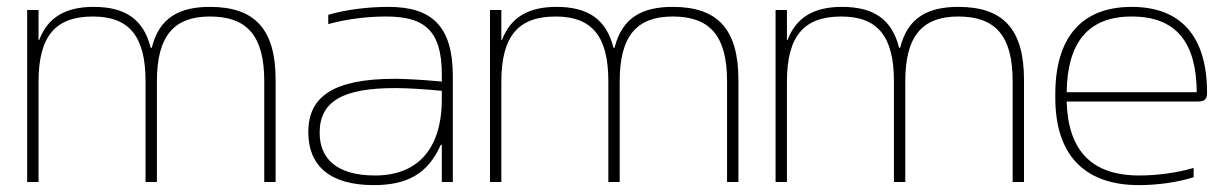

<svg xmlns="http://www.w3.org/2000/svg" viewBox="-20 -529 3570 558"><path d="M250 -481C355 -481 403 -424 403 -293V0H436V-293C436 -425 486 -481 590 -481C698 -481 748 -425 748 -293V0H781V-297C781 -444 721 -509 590 -509C503 -509 443 -479 421 -390H418C397 -474 343 -509 252 -509C171 -509 119 -479 94 -413H92V-500H59V0H92V-291C92 -424 141 -481 250 -481Z M1109 -509C1049 -509 985 -501 934 -486V-459C989 -474 1048 -481 1102 -481C1211 -481 1264 -443 1264 -313V-292C1199 -298 1151 -300 1128 -300C948 -300 876 -248 876 -145C876 -48 938 9 1066 9C1165 9 1224 -25 1261 -108H1264V0H1296V-308C1296 -453 1235 -509 1109 -509ZM909 -143C909 -235 977 -273 1128 -273C1164 -273 1214 -270 1264 -265V-241C1264 -93 1191 -19 1070 -19C955 -19 909 -71 909 -143Z M1595 -481C1700 -481 1748 -424 1748 -293V0H1781V-293C1781 -425 1831 -481 1935 -481C2043 -481 2093 -425 2093 -293V0H2126V-297C2126 -444 2066 -509 1935 -509C1848 -509 1788 -479 1766 -390H1763C1742 -474 1688 -509 1597 -509C1516 -509 1464 -479 1439 -413H1437V-500H1404V0H1437V-291C1437 -424 1486 -481 1595 -481Z M2425 -481C2530 -481 2578 -424 2578 -293V0H2611V-293C2611 -425 2661 -481 2765 -481C2873 -481 2923 -425 2923 -293V0H2956V-297C2956 -444 2896 -509 2765 -509C2678 -509 2618 -479 2596 -390H2593C2572 -474 2518 -509 2427 -509C2346 -509 2294 -479 2269 -413H2267V-500H2234V0H2267V-291C2267 -424 2316 -481 2425 -481Z M3488 -260C3488 -422 3413 -509 3269 -509C3120 -509 3047 -416 3047 -256V-244C3047 -84 3127 9 3290 9C3344 9 3402 1 3449 -14V-41C3398 -26 3340 -19 3291 -19C3151 -19 3084 -93 3080 -234H3463C3483 -234 3488 -243 3488 -260ZM3080 -261C3082 -405 3142 -481 3269 -481C3399 -481 3457 -405 3458 -261Z"/></svg>

Font: LT Wave Alt Thin
Style: Regular
Weight: 100
Designer: Daniel Lyons
Version: Version 2.5 (Glyphs App)